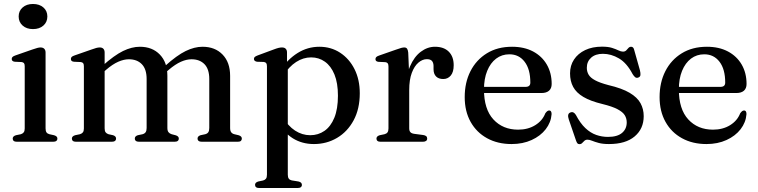

<svg xmlns="http://www.w3.org/2000/svg" viewBox="-20 -714 3819 967"><path d="M209.5 -449.5V-67.5Q209.5 -54 214.2 -47.2Q219 -40.5 229 -38L252 -33Q260.5 -30.5 264.8 -26.5Q269 -22.5 269 -16Q269 -8.5 263.5 -4.2Q258 0 247 0H65.5Q54.5 0 49.2 -4.2Q44 -8.5 44 -16Q44 -22 48 -26.2Q52 -30.5 60.5 -33L85 -38Q94.5 -41 99.5 -47.5Q104.5 -54 104.5 -67V-380Q104.5 -391 100.8 -395.8Q97 -400.5 88.5 -401.5L54.5 -403Q46.5 -404 42.8 -407.5Q39 -411 39 -417Q39 -423 43.2 -427.2Q47.5 -431.5 58 -435L142.5 -464.5Q158.5 -470 167.8 -472.5Q177 -475 184 -475Q196.5 -475 203 -468.2Q209.5 -461.5 209.5 -449.5ZM146 -567.5Q114 -567.5 94 -585.2Q74 -603 74 -631Q74 -659 94 -676.5Q114 -694 146 -694Q178.5 -694 198.5 -676.5Q218.5 -659 218.5 -631Q218.5 -603 198.5 -585.2Q178.5 -567.5 146 -567.5Z M507 -449.5V-67.5Q507 -54 512 -47.5Q517 -41 526.5 -38L549.5 -33Q564.5 -28 564.5 -16.5Q564.5 0 542 0H363.5Q352.5 0 347.2 -4.2Q342 -8.5 342 -16Q342 -22 346 -26.2Q350 -30.5 358.5 -33L382.5 -38Q392.5 -41 397.5 -47.5Q402.5 -54 402.5 -67V-380Q402.5 -391 398.8 -395.8Q395 -400.5 386.5 -401.5L352.5 -403Q344 -404 340.5 -407.5Q337 -411 337 -417Q337 -423 341 -427.2Q345 -431.5 356 -435L440.5 -464.5Q455.5 -470 465 -472.5Q474.5 -475 482.5 -475Q494.5 -475 500.8 -468.2Q507 -461.5 507 -449.5ZM493 -344 474 -363 495.5 -382Q555.5 -435.5 599.5 -457Q643.5 -478.5 684.5 -478.5Q747 -478.5 785 -439.2Q823 -400 823 -332V-69.5Q823 -55 828.8 -48Q834.5 -41 844.5 -38L865.5 -32.5Q880.5 -27.5 880.5 -16.5Q880.5 0 858.5 0H681.5Q659 0 659 -16.5Q659 -28 674 -33L698 -38Q708.5 -41 713.5 -48.2Q718.5 -55.5 718.5 -69.5V-316Q718.5 -366 694.2 -390.8Q670 -415.5 629 -415.5Q604 -415.5 575.5 -403Q547 -390.5 514.5 -362.5ZM808.5 -344 790 -363 811.5 -382Q871 -435.5 915.2 -457Q959.5 -478.5 1000 -478.5Q1063 -478.5 1101 -439.2Q1139 -400 1139 -332V-69.5Q1139 -55 1144.5 -47.8Q1150 -40.5 1160.5 -38L1181.5 -33Q1190 -30.5 1194 -26.2Q1198 -22 1198 -16Q1198 -8.5 1193 -4.2Q1188 0 1176.5 0H997.5Q975 0 975 -16.5Q975 -28 990 -33L1013.5 -38Q1024.5 -41 1029.2 -48.2Q1034 -55.5 1034 -69.5V-316Q1034 -366 1009.8 -390.8Q985.5 -415.5 944.5 -415.5Q919.5 -415.5 891.2 -403Q863 -390.5 830 -362.5Z M1425.5 -450V-388.5L1429.5 -380V166Q1429.5 179 1434.5 185.8Q1439.5 192.5 1449 194.5L1483 200Q1492 202 1496.2 206.2Q1500.5 210.5 1500.5 217Q1500.5 224.5 1495 228.8Q1489.5 233 1478 233H1286Q1275 233 1269.8 228.8Q1264.5 224.5 1264.5 217Q1264.5 211 1268.5 206.8Q1272.5 202.5 1281 200L1305 195Q1314.5 192.5 1319.5 186Q1324.5 179.5 1324.5 166V-380Q1324.5 -391 1320.8 -396Q1317 -401 1308.5 -402L1274.5 -403Q1266.5 -404.5 1262.8 -408Q1259 -411.5 1259 -417Q1259 -423.5 1263.2 -427.2Q1267.5 -431 1278 -435L1359 -465Q1373.5 -470.5 1383 -472.8Q1392.5 -475 1400 -475Q1413 -475 1419.2 -468.2Q1425.5 -461.5 1425.5 -450ZM1405.5 -332 1389.5 -357.5Q1428 -415 1478.5 -446.8Q1529 -478.5 1588.5 -478.5Q1647 -478.5 1693 -448.5Q1739 -418.5 1765.5 -365.8Q1792 -313 1792 -244.5Q1792 -165.5 1761 -108Q1730 -50.5 1677.5 -19.5Q1625 11.5 1561 11.5Q1501.5 11.5 1455.2 -17.2Q1409 -46 1381 -99.5L1405 -124Q1430.5 -79.5 1466.2 -56.2Q1502 -33 1542.5 -33Q1582.5 -33 1614 -54.8Q1645.5 -76.5 1663.8 -120.8Q1682 -165 1682 -232Q1682 -296 1664.5 -338.8Q1647 -381.5 1616.5 -403.2Q1586 -425 1547 -425Q1507.5 -425 1471.5 -401.8Q1435.5 -378.5 1405.5 -332Z M2024 -260Q2024 -331 2045 -379.8Q2066 -428.5 2099.5 -453.5Q2133 -478.5 2170.5 -478.5Q2215.5 -478.5 2240.2 -453.8Q2265 -429 2265 -385.5Q2265 -351 2250.2 -333.5Q2235.5 -316 2212.5 -316Q2189 -316 2176.2 -329Q2163.5 -342 2163.5 -365.5V-382.5Q2163 -399 2155.2 -407.5Q2147.5 -416 2129.5 -416Q2108 -416 2087.5 -398.8Q2067 -381.5 2054 -347Q2041 -312.5 2041 -260ZM2036 -449.5 2041 -330.5V-67.5Q2041 -55 2046.8 -48.5Q2052.5 -42 2066 -40L2111.5 -34Q2121.5 -32.5 2126.5 -28.2Q2131.5 -24 2131.5 -16Q2131.5 -8.5 2125.8 -4.2Q2120 0 2109 0H1897.5Q1886.5 0 1881.2 -4.2Q1876 -8.5 1876 -16Q1876 -22 1880 -26.2Q1884 -30.5 1892.5 -33L1916.5 -38Q1926.5 -40.5 1931.5 -47.2Q1936.5 -54 1936.5 -67V-379Q1936.5 -390 1932.8 -395Q1929 -400 1920.5 -401L1886.5 -402.5Q1878 -403.5 1874.5 -407Q1871 -410.5 1871 -416Q1871 -422.5 1875.2 -426.8Q1879.5 -431 1890 -434.5L1973 -463.5Q1992 -470.5 2001.2 -472.8Q2010.5 -475 2016 -475Q2025.5 -475 2030 -469Q2034.5 -463 2036 -449.5Z M2758.5 -291Q2758.5 -269 2745.2 -257.2Q2732 -245.5 2707 -245.5H2387.5V-276.5H2627Q2651 -276.5 2651 -298Q2651 -365.5 2622.2 -403Q2593.5 -440.5 2545.5 -440.5Q2507.5 -440.5 2478.8 -418.8Q2450 -397 2433.8 -357.2Q2417.5 -317.5 2417.5 -263.5Q2417.5 -164 2465 -112.5Q2512.5 -61 2589.5 -61Q2639 -61 2675.5 -83.5Q2712 -106 2726.5 -143.5Q2732.5 -151.5 2736.8 -154.5Q2741 -157.5 2746 -157.5Q2752.5 -157.5 2755.5 -152Q2758.5 -146.5 2758 -138.5Q2755 -97.5 2728.5 -63.2Q2702 -29 2657.5 -8.8Q2613 11.5 2556.5 11.5Q2486.5 11.5 2433.2 -17.8Q2380 -47 2350.2 -100.2Q2320.5 -153.5 2320.5 -225Q2320.5 -298.5 2349.5 -355.5Q2378.5 -412.5 2432 -445.5Q2485.5 -478.5 2559 -478.5Q2620 -478.5 2664.8 -454.8Q2709.5 -431 2734 -388.8Q2758.5 -346.5 2758.5 -291Z M3016.5 -443Q2979 -443 2957.2 -423.5Q2935.5 -404 2935.5 -372.5Q2935.5 -353.5 2944.5 -338Q2953.5 -322.5 2977 -309.8Q3000.5 -297 3044 -285.5Q3112.5 -269.5 3151.2 -246.5Q3190 -223.5 3206 -194Q3222 -164.5 3222 -129Q3222 -65.5 3176.5 -27Q3131 11.5 3047 11.5Q3016 11.5 2995.8 6Q2975.5 0.5 2962.2 -5Q2949 -10.5 2939 -10.5Q2929.5 -10.5 2923.5 -5Q2917.5 0.5 2912.2 6.2Q2907 12 2898.5 12Q2891.5 12 2888 7.8Q2884.5 3.5 2881 -6.5L2844.5 -113Q2840 -126.5 2841.8 -135.2Q2843.5 -144 2852.5 -147.5Q2861.5 -151 2868.2 -147.5Q2875 -144 2880.5 -135Q2902.5 -93 2928.2 -68.8Q2954 -44.5 2982.8 -34.5Q3011.5 -24.5 3042 -24.5Q3089 -24.5 3112.8 -44.5Q3136.5 -64.5 3136.5 -97.5Q3136.5 -117.5 3126.5 -133.8Q3116.5 -150 3090 -164Q3063.5 -178 3014.5 -190Q2954 -204.5 2918.2 -225.8Q2882.5 -247 2866.8 -276.2Q2851 -305.5 2851 -344.5Q2851 -384 2871 -414.2Q2891 -444.5 2927.2 -461.8Q2963.5 -479 3012 -479Q3043 -479 3062.5 -472.8Q3082 -466.5 3094.8 -460.2Q3107.5 -454 3117.5 -454Q3128 -454 3134 -460.2Q3140 -466.5 3145.2 -472.5Q3150.5 -478.5 3159 -478.5Q3164.5 -478.5 3168.5 -474.5Q3172.5 -470.5 3174.5 -461L3203 -360Q3206.5 -345.5 3205.5 -336.2Q3204.5 -327 3195 -323.5Q3186 -320 3179.5 -324.8Q3173 -329.5 3166 -341Q3137 -396.5 3097.5 -419.8Q3058 -443 3016.5 -443Z M3740 -291Q3740 -269 3726.8 -257.2Q3713.5 -245.5 3688.5 -245.5H3369V-276.5H3608.5Q3632.5 -276.5 3632.5 -298Q3632.5 -365.5 3603.8 -403Q3575 -440.5 3527 -440.5Q3489 -440.5 3460.2 -418.8Q3431.5 -397 3415.2 -357.2Q3399 -317.5 3399 -263.5Q3399 -164 3446.5 -112.5Q3494 -61 3571 -61Q3620.5 -61 3657 -83.5Q3693.5 -106 3708 -143.5Q3714 -151.5 3718.2 -154.5Q3722.5 -157.5 3727.5 -157.5Q3734 -157.5 3737 -152Q3740 -146.5 3739.5 -138.5Q3736.5 -97.5 3710 -63.2Q3683.5 -29 3639 -8.8Q3594.5 11.5 3538 11.5Q3468 11.5 3414.8 -17.8Q3361.5 -47 3331.8 -100.2Q3302 -153.5 3302 -225Q3302 -298.5 3331 -355.5Q3360 -412.5 3413.5 -445.5Q3467 -478.5 3540.5 -478.5Q3601.5 -478.5 3646.2 -454.8Q3691 -431 3715.5 -388.8Q3740 -346.5 3740 -291Z"/></svg>

Font: Fraunces 20pt
Style: Regular
Weight: 400
Version: Version 1.000;[b76b70a41]